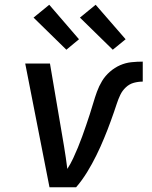

<svg xmlns="http://www.w3.org/2000/svg" viewBox="-20 -787 640 807"><path d="M188 0 86 -520H190L249 -173Q253 -149 256.5 -125Q260 -101 263 -77Q277 -99 287.5 -121.5Q298 -144 307.5 -167Q317 -190 325.5 -213.5Q334 -237 342 -260.5Q350 -284 357.5 -307Q365 -330 372 -354Q379 -378 387.5 -401.5Q396 -425 409 -446.5Q422 -468 442 -485.5Q462 -503 485 -513Q508 -523 532 -525.5Q556 -528 580 -528V-444Q561 -444 542.5 -439Q524 -434 509 -420Q494 -406 485.5 -388Q477 -370 471 -351.5Q465 -333 458.5 -314.5Q452 -296 445.5 -278Q439 -260 432 -242Q425 -224 417.5 -206Q410 -188 402 -170Q394 -152 385 -134Q376 -116 366.5 -98.5Q357 -81 346.5 -64Q336 -47 324.5 -31Q313 -15 300 0ZM454 -578 316 -713 382 -767 508 -622ZM259 -578 121 -713 187 -767 312 -622Z"/></svg>

Font: Iosevka Custom Medium
Style: Italic
Weight: 500
Italic angle: -9°
Designer: Belleve Invis
Foundry: Belleve Invis
Version: Version 27.0.1